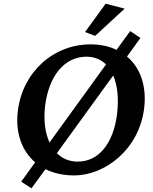

<svg xmlns="http://www.w3.org/2000/svg" viewBox="-20 -942 832 1043"><path d="M383 11C548 11 735 -128 763 -353C778 -475 742 -574 670 -635L743 -736L687 -773L613 -671C573 -691 525 -701 472 -701C268 -701 102 -548 77 -340C62 -221 99 -122 171 -60L95 45L151 81L227 -23C271 -1 324 11 383 11ZM225 -367C246 -532 331 -634 450 -634C493 -634 528 -619 556 -592L249 -168C225 -220 216 -288 225 -367ZM289 -110 595 -532C618 -479 626 -407 616 -323C596 -162 516 -64 402 -64C357 -64 319 -80 289 -110ZM442 -768 497 -747 657 -895 554 -922Z"/></svg>

Font: TPK Tissa Web SemiBold
Style: Italic
Weight: 600
Italic angle: -7°
Designer: Jacques Le Bailly, Suppakit Chalermlarp | Katatrad Co.,Ltd.
Foundry: Jacques Le Bailly, Cadson Demak Co.,Ltd.
Version: Version 5.000;Glyphs 3.1.2 (3151)